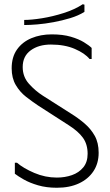

<svg xmlns="http://www.w3.org/2000/svg" viewBox="-20 -873 520 905"><path d="M445 -153Q445 -103 420.5 -66Q396 -29 352 -8.5Q308 12 248 12Q199 12 159.5 0.5Q120 -11 92 -27Q64 -43 50 -54V-106H60Q90 -80 141.5 -58Q193 -36 248 -36Q286 -36 319 -47.5Q352 -59 372.5 -84Q393 -109 393 -148Q393 -193 371 -223.5Q349 -254 305 -282L159 -376Q132 -394 103 -416.5Q74 -439 54.5 -472Q35 -505 35 -551Q35 -604 60 -639.5Q85 -675 128 -693Q171 -711 224 -711Q276 -711 313.5 -700Q351 -689 375.5 -674Q400 -659 412 -647V-595H402Q380 -622 332.5 -642.5Q285 -663 220 -663Q162 -663 124.5 -635.5Q87 -608 87 -557Q87 -511 116.5 -478Q146 -445 182 -422L314 -338Q348 -317 378 -291.5Q408 -266 426.5 -233Q445 -200 445 -153ZM370 -853 378 -851V-817Q349 -799 311 -787.5Q273 -776 232.5 -768.5Q192 -761 156 -758Q120 -755 94 -755V-779Q128 -779 178 -787Q228 -795 280 -811.5Q332 -828 370 -853Z"/></svg>

Font: Phudu Light
Style: Regular
Weight: 300
Version: Version 1.005;gftools[0.9.23]